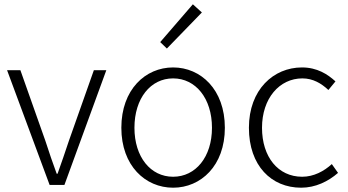

<svg xmlns="http://www.w3.org/2000/svg" viewBox="-20 -861 1622 894"><path d="M211 0H280L475 -534H417L301 -206C284 -154 265 -100 248 -52H244C226 -100 208 -154 191 -206L75 -534H13Z M786 13C915 13 1027 -89 1027 -266C1027 -444 915 -547 786 -547C657 -547 545 -444 545 -266C545 -89 657 13 786 13ZM786 -38C681 -38 606 -130 606 -266C606 -403 681 -496 786 -496C891 -496 967 -403 967 -266C967 -130 891 -38 786 -38ZM757 -635 920 -803 878 -841 726 -665Z M1382 13C1449 13 1508 -16 1554 -56L1525 -97C1489 -64 1441 -38 1387 -38C1275 -38 1200 -130 1200 -266C1200 -403 1281 -496 1388 -496C1437 -496 1476 -473 1509 -442L1542 -482C1506 -515 1457 -547 1386 -547C1254 -547 1139 -444 1139 -266C1139 -89 1244 13 1382 13Z"/></svg>

Font: Noto Sans SC Light
Style: Regular
Weight: 300
Designer: Ryoko NISHIZUKA 西塚涼子 (kana, bopomofo & ideographs); Paul D. Hunt (Latin, Greek & Cyrillic); Sandoll Communications 산돌커뮤니
Foundry: Adobe
Version: Version 2.004;hotconv 1.0.118;makeotfexe 2.5.65603